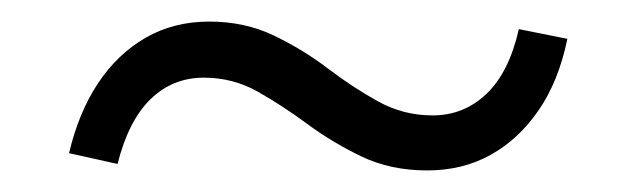

<svg xmlns="http://www.w3.org/2000/svg" viewBox="-20 -319 590 178"><path d="M376 -161Q342 -161 315 -174Q288 -187 265 -204Q242 -221 219 -234Q196 -247 169 -247Q140 -247 119.5 -227Q99 -207 89 -167L44 -177Q53 -215 71 -242Q89 -269 115 -284Q141 -299 174 -299Q207 -299 234 -286Q261 -273 284 -255.5Q307 -238 330.5 -225Q354 -212 381 -212Q410 -212 431 -232Q452 -252 461 -292L506 -283Q498 -244 479.5 -217Q461 -190 435 -175.5Q409 -161 376 -161Z"/></svg>

Font: Ysabeau Office
Style: Regular
Weight: 400
Designer: Christian Thalmann (Catharsis Fonts)
Version: Version 2.001;gftools[0.9.30]; featfreeze: tnum,lnum,ss02